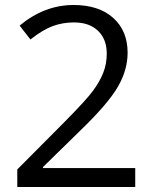

<svg xmlns="http://www.w3.org/2000/svg" viewBox="-20 -744 612 764"><path d="M518.1 0H48.8V-69.8L236.8 -258.8Q322.8 -345.7 350.1 -382.8Q377.4 -419.9 391.1 -455.1Q404.8 -490.2 404.8 -530.8Q404.8 -587.9 370.1 -621.3Q335.4 -654.8 273.9 -654.8Q229.5 -654.8 189.7 -640.1Q149.9 -625.5 101.1 -586.9L58.1 -642.1Q156.7 -724.1 272.9 -724.1Q373.5 -724.1 430.7 -672.6Q487.8 -621.1 487.8 -534.2Q487.8 -466.3 449.7 -399.9Q411.6 -333.5 307.1 -231.9L150.9 -79.1V-75.2H518.1Z"/></svg>

Font: f0_2797  
Style: Regular
Weight: 400
Foundry: Ascender Corporation
Version: Version 1.10